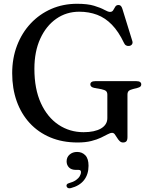

<svg xmlns="http://www.w3.org/2000/svg" viewBox="-20 -736 797 1016"><path d="M654.5 -10.5Q654.5 5 648.8 11.5Q643 18 631 18Q620.5 18 612.8 10.2Q605 2.5 599.2 -7.5Q593.5 -17.5 587.5 -25.2Q581.5 -33 573.5 -33Q563.5 -33 549.2 -25.2Q535 -17.5 514.2 -7.5Q493.5 2.5 463 10.2Q432.5 18 390.5 18Q310 18 246 -9Q182 -36 137 -85Q92 -134 68.2 -201Q44.5 -268 44.5 -348.5Q44.5 -428 70.2 -495.2Q96 -562.5 142.5 -612Q189 -661.5 251.5 -688.8Q314 -716 388 -716Q443.5 -716 478 -705.5Q512.5 -695 532.2 -684Q552 -673 562 -673Q574 -673 579.2 -682.2Q584.5 -691.5 590 -700.5Q595.5 -709.5 607 -709.5Q614.5 -709.5 619.2 -705Q624 -700.5 627.5 -689.5L680 -519.5Q683.5 -509.5 678.8 -502Q674 -494.5 664 -493Q655 -491.5 647.5 -495.5Q640 -499.5 636 -509Q607.5 -569 572.2 -605.2Q537 -641.5 493.8 -657.8Q450.5 -674 399.5 -674Q331 -674 277.5 -636.5Q224 -599 193 -531.2Q162 -463.5 162 -372Q162 -265.5 196.2 -190.5Q230.5 -115.5 289.5 -76Q348.5 -36.5 422.5 -36.5Q451.5 -36.5 474.8 -41.5Q498 -46.5 514.2 -56Q530.5 -65.5 539.2 -79.2Q548 -93 548 -111V-235Q548 -247.5 541.5 -253.8Q535 -260 516.5 -264L480.5 -270.5Q469.5 -272.5 463.8 -277.2Q458 -282 458 -289.5Q458 -297.5 464.5 -302Q471 -306.5 483.5 -306.5H702Q715 -306.5 721.2 -302Q727.5 -297.5 727.5 -289.5Q727.5 -282.5 723.2 -278.2Q719 -274 708 -271L684.5 -265Q668 -261 661.2 -254.8Q654.5 -248.5 654.5 -235ZM382 163Q357.5 163 345 150Q332.5 137 332.5 118Q332.5 95.5 348.5 81.8Q364.5 68 388 68Q414.5 68 431.5 85.8Q448.5 103.5 448.5 141Q448.5 186.5 424.8 217Q401 247.5 354.5 259.5Q345.5 261.5 340 259Q334.5 256.5 332.5 250.5Q330.5 244.5 333.8 239.8Q337 235 345.5 233Q367.5 227 381.2 217.5Q395 208 401.8 196.5Q408.5 185 408.5 174.5Q408.5 163 396 163Z"/></svg>

Font: Fraunces
Style: Regular
Weight: 400
Version: Version 1.000;[b76b70a41]